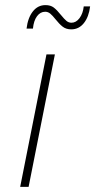

<svg xmlns="http://www.w3.org/2000/svg" viewBox="-20 -732 373 752"><path d="M162 -519H195L92 0H59ZM197 -657Q186 -671 177 -678.5Q168 -686 157 -686Q138 -686 125 -668.5Q112 -651 109 -620H84Q89 -662 108.5 -687Q128 -712 158 -712Q178 -712 190.5 -702.5Q203 -693 219 -673Q232 -657 240.5 -650Q249 -643 260 -643Q278 -643 291.5 -661Q305 -679 308 -707H333Q328 -666 308.5 -641.5Q289 -617 259 -617Q239 -617 225.5 -627.5Q212 -638 197 -657Z"/></svg>

Font: Montserrat Alternates ExLight
Style: Italic
Weight: 275
Italic angle: -11.3°
Designer: Julieta Ulanovsky
Foundry: Julieta Ulanovsky
Version: Version 7.200